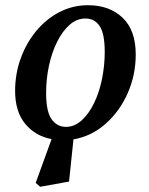

<svg xmlns="http://www.w3.org/2000/svg" viewBox="-20 -524 571 737"><path d="M233 -37Q266 -37 293.5 -62Q321 -87 341 -128Q361 -169 371.5 -220.5Q382 -272 382 -324Q382 -395 362.5 -424Q343 -453 308 -453Q275 -453 247.5 -429Q220 -405 199.5 -364Q179 -323 168 -272Q157 -221 157 -167Q157 -96 178 -66.5Q199 -37 233 -37ZM134 193 117 178 178 10Q115 -2 76.5 -49Q38 -96 38 -175Q38 -241 59.5 -300Q81 -359 119 -405Q157 -451 208 -477.5Q259 -504 318 -504Q400 -504 450.5 -456Q501 -408 501 -315Q501 -236 470 -166Q439 -96 385 -48.5Q331 -1 262 11L245 173Z"/></svg>

Font: Source Serif 4 SmText Semibold
Style: Italic
Weight: 600
Italic angle: -12°
Designer: Frank Grießhammer
Foundry: Adobe
Version: Version 4.005;hotconv 1.1.0;makeotfexe 2.6.0